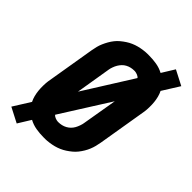

<svg xmlns="http://www.w3.org/2000/svg" viewBox="-242 -912 1088 1088"><g transform="rotate(45 302.0 -367.5)"><path d="M94 60 5 14 69 -88Q61 -104 56.5 -121.5Q52 -139 50 -158Q48 -177 48.5 -199Q49 -221 51 -234L101 -534Q104 -551 108 -567Q112 -583 119 -599Q126 -615 134.5 -630Q143 -645 154 -659Q165 -673 179 -684.5Q193 -696 207.5 -705.5Q222 -715 238 -722Q254 -729 271 -733.5Q288 -738 307 -740.5Q326 -743 338 -743H352Q383 -743 412.5 -738Q442 -733 468 -719L515 -795L604 -749L540 -647Q548 -631 552.5 -613.5Q557 -596 559 -577Q561 -558 560.5 -536Q560 -514 558 -501L508 -201Q505 -184 501 -168Q497 -152 490.5 -136Q484 -120 475 -105Q466 -90 455 -76Q444 -62 430 -50.5Q416 -39 401.5 -29.5Q387 -20 371 -13Q355 -6 338 -1.5Q321 3 302 5.5Q283 8 272 8H257Q226 8 196.5 3Q167 -2 141 -16ZM212 -313 396 -606Q393 -610 388.5 -613Q384 -616 379 -618Q374 -620 368 -621.5Q362 -623 359 -623H352Q340 -623 327 -620Q314 -617 302 -610.5Q290 -604 281 -594.5Q272 -585 265 -573.5Q258 -562 253 -547.5Q248 -533 247 -525ZM251 -112H257Q269 -112 282 -115Q295 -118 307 -124.5Q319 -131 328.5 -140.5Q338 -150 344.5 -161.5Q351 -173 356 -187.5Q361 -202 362 -210L398 -422L213 -129Q216 -125 220.5 -122Q225 -119 230 -117Q235 -115 241 -113.5Q247 -112 251 -112Z"/></g></svg>

Font: Iosevka Aile Heavy
Style: Italic
Weight: 900
Italic angle: -9°
Designer: Belleve Invis
Foundry: Belleve Invis
Version: Version 31.1.0; ttfautohint (v1.8.4)